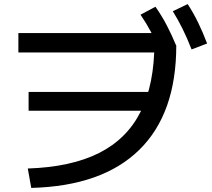

<svg xmlns="http://www.w3.org/2000/svg" viewBox="-20 -875 1040 940"><path d="M116 -50Q328 -57 465 -126Q602 -195 669 -329Q736 -463 736 -667L788 -618H70V-713H809L843 -652Q843 -319 662 -141.5Q481 36 133 45ZM120 -333V-425H761V-333ZM767 -618Q743 -674 719.5 -718Q696 -762 668 -803L741 -842Q772 -798 796 -752Q820 -706 843 -651ZM918 -633Q896 -689 874 -733.5Q852 -778 826 -820L899 -855Q928 -810 950.5 -763.5Q973 -717 994 -662Z"/></svg>

Font: M PLUS 1 Code Medium
Style: Regular
Weight: 500
Designer: Coji Morishita
Foundry: UNDERFOREST DESIGN
Version: Version 1.002